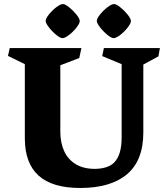

<svg xmlns="http://www.w3.org/2000/svg" viewBox="-20 -914 822 951"><path d="M449.2 -77.6Q479 -77.6 504.2 -85.2Q529.3 -92.8 545.4 -108.9Q582.5 -146.5 582.5 -232.9V-596.2L486.3 -636.2L494.6 -675.8H772L764.6 -634.8L689.9 -594.2V-258.3Q689.9 -119.1 609.1 -51Q528.3 17.1 377.4 17.1Q238.8 17.1 170.9 -44.4Q103 -106 103 -229V-596.2L19.5 -637.2L28.3 -675.8H383.3L372.6 -626.5L278.8 -590.8V-261.7Q278.8 -207.5 297.6 -166Q316.4 -124.5 354.7 -101.1Q393.1 -77.6 449.2 -77.6ZM292 -894Q302.2 -894 322.5 -877.9Q342.8 -861.8 358.9 -841.6Q375 -821.3 375 -809.6Q375 -798.3 359.1 -777.8Q343.3 -757.3 322.5 -741.2Q301.8 -725.1 289.1 -725.1Q278.3 -725.1 258.3 -741.5Q238.3 -757.8 222.2 -778.6Q206.1 -799.3 206.1 -810.5Q206.1 -822.3 222.2 -842.3Q238.3 -862.3 258.8 -878.2Q279.3 -894 292 -894ZM545.4 -894Q555.7 -894 575.9 -877.9Q596.2 -861.8 612.3 -841.6Q628.4 -821.3 628.4 -809.6Q628.4 -798.3 612.5 -777.8Q596.7 -757.3 575.9 -741.2Q555.2 -725.1 542.5 -725.1Q531.7 -725.1 511.7 -741.5Q491.7 -757.8 475.6 -778.6Q459.5 -799.3 459.5 -810.5Q459.5 -822.3 475.6 -842.3Q491.7 -862.3 512.2 -878.2Q532.7 -894 545.4 -894Z"/></svg>

Font: Vesper Libre Heavy
Style: Regular
Weight: 900
Designer: Robert Keller & Kimya Gandhi
Foundry: Mota Italic
Version: Version 1.058